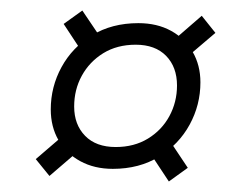

<svg xmlns="http://www.w3.org/2000/svg" viewBox="-20 -407 476 365"><path d="M101 -361.5 136.5 -387 176 -328.5 140.5 -301.5ZM363.5 -377 389.5 -344.5 329 -293 303 -324.5ZM337 -88 301 -62 262 -121 297 -148ZM48 -104.5 108.5 -156.5 134.5 -124.5 74 -72.5ZM243 -363Q278.5 -363 305 -348.5Q331.5 -334 346.2 -308.5Q361 -283 361 -250.5Q361 -207.5 340.5 -170Q320 -132.5 282.5 -109.2Q245 -86 194.5 -86Q159.5 -86 132.8 -100.5Q106 -115 91.2 -140.5Q76.5 -166 76.5 -199Q76.5 -242 97 -279.5Q117.5 -317 155 -340Q192.5 -363 243 -363ZM200 -127.5Q235 -127.5 261.2 -143.5Q287.5 -159.5 302 -186.2Q316.5 -213 316.5 -244.5Q316.5 -279.5 295.8 -300.8Q275 -322 238 -322Q202.5 -322 176.2 -305.8Q150 -289.5 135.5 -263Q121 -236.5 121 -204.5Q121 -170 141.8 -148.8Q162.5 -127.5 200 -127.5Z"/></svg>

Font: Newsreader 16pt 16pt
Style: Italic
Weight: 400
Italic angle: -17°
Version: Version 1.003